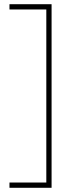

<svg xmlns="http://www.w3.org/2000/svg" viewBox="-20 -734 353 912"><path d="M25 133H200V-689H25V-714H225V158H25Z"/></svg>

Font: Noto Sans Myanmar Thin
Style: Regular
Weight: 100
Designer: Monotype Design Team
Foundry: Monotype Imaging Inc.
Version: Version 2.107; ttfautohint (v1.8.4.7-5d5b)